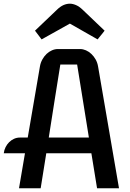

<svg xmlns="http://www.w3.org/2000/svg" viewBox="-22 -1001 690 1021"><path d="M110.8 -186H-2Q0 -203.1 7.6 -218.3Q15.1 -233.4 26.6 -244.9Q38.1 -256.3 52.7 -262.9Q67.4 -269.5 83.5 -269.5H125.5L190.4 -647.9Q193.8 -668 203.4 -685.1Q212.9 -702.1 225.8 -714.4Q238.8 -726.6 254.4 -733.4Q270 -740.2 285.6 -740.2H404.3Q419.4 -740.2 435.1 -733.4Q450.7 -726.6 463.9 -714.1Q477.1 -701.7 486.6 -684.8Q496.1 -668 499.5 -647.5L610.8 0H494.1L463.9 -186H224.1L194.3 0H79.1ZM450.7 -269.5 388.2 -657.7H298.8Q283.2 -563 268.1 -465.6Q252.9 -368.2 237.3 -269.5ZM349.6 -875.5Q313 -855.5 274.9 -833.7Q236.8 -812 199.2 -791.5Q189.5 -805.2 181.4 -815.2Q173.3 -825.2 164.1 -837.9L280.8 -949.2Q298.3 -966.3 315.4 -973.9Q332.5 -981.4 349.6 -981.4Q364.7 -981.4 382.3 -973.9Q399.9 -966.3 417.5 -949.2L534.2 -837.9Q528.8 -830.6 524.2 -825Q519.5 -819.3 515.4 -814.2Q511.2 -809.1 506.8 -803.7Q502.4 -798.3 497.1 -791.5Z"/></svg>

Font: Atomic Age
Style: Regular
Weight: 400
Version: Version 1.007; ttfautohint (v1.4.1) -l 6 -r 46 -G 0 -x 0 -H 